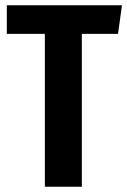

<svg xmlns="http://www.w3.org/2000/svg" viewBox="-20 -712 485 732"><path d="M445 -692 430 -583H292V0H151V-583H6V-692Z"/></svg>

Font: Fira Sans Extra Condensed SemiBold
Style: Regular
Weight: 600
Width: 1
Designer: Carrois Corporate & Edenspiekermann AG
Foundry: Carrois Corporate GbR & Edenspiekermann AG
Version: Version 4.203